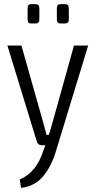

<svg xmlns="http://www.w3.org/2000/svg" viewBox="-20 -705 463 932"><path d="M153 -591H131Q114 -591 114 -610V-665Q114 -685 131 -685H153Q171 -685 171 -665V-610Q171 -591 153 -591ZM295 -591H274Q256 -591 256 -610V-665Q256 -685 274 -685H295Q314 -685 314 -665V-610Q314 -591 295 -591ZM408 -484 250 34Q227 107 187.5 153Q148 199 82 207L76 166Q157 132 190 27L200 0H183Q165 0 159 -17L16 -484H84L191 -106Q204 -58 206 -50H217Q227 -81 234 -107L339 -484Z"/></svg>

Font: exo2condensed_l
Style: Regular
Weight: 300
Width: 3
Designer: Natanael Gama
Version: Version 1.001;PS 001.001;hotconv 1.0.70;makeotf.lib2.5.58329